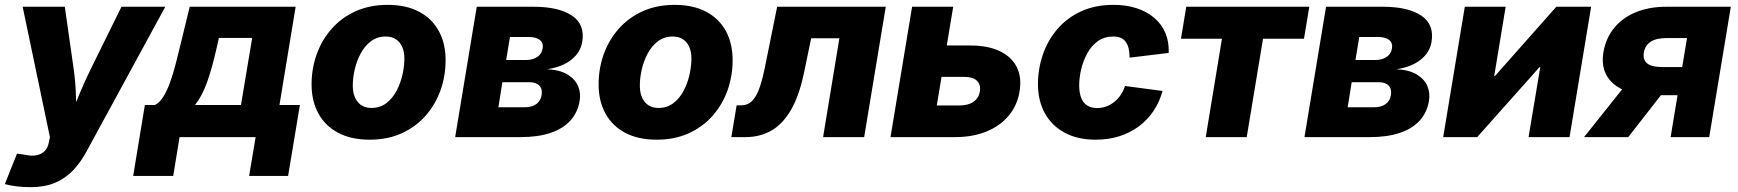

<svg xmlns="http://www.w3.org/2000/svg" viewBox="-40 -567 7187 794"><path d="M-20 194.3 30.3 68.4 62 72.8Q89.4 79.1 110.1 75.2Q130.9 71.3 144.3 58.1Q157.7 44.9 161.6 23.4L166.5 0.5L53.7 -539.1H228L265.1 -278.8Q272.5 -225.6 273.9 -171.6Q275.4 -117.7 278.8 -57.6H240.7Q263.7 -117.7 285.9 -171.9Q308.1 -226.1 334 -278.8L462.4 -539.1H643.6L316.9 61Q293 105.5 261.2 138.4Q229.5 171.4 186.8 189.2Q144 207 86.9 207Q56.6 207 28.3 203.6Q0 200.2 -20 194.3Z M510.7 160.6 559.1 -132.8H600.6Q620.1 -142.6 635.5 -167.2Q650.9 -191.9 663.1 -225.8Q675.3 -259.8 685.1 -297.1Q694.8 -334.5 703.1 -369.1L744.6 -539.1H1182.6L1115.7 -132.8H1200.2L1151.4 160.6H990.2L1017.1 0H702.6L676.3 160.6ZM766.6 -132.8H956.5L1002.9 -410.2H865.2L856 -369.1Q836.9 -284.7 816.4 -227.3Q795.9 -169.9 766.6 -132.8Z M1488.8 10.7Q1412.6 10.7 1358.9 -17.6Q1305.2 -45.9 1276.9 -97.4Q1248.5 -148.9 1248.5 -217.8Q1248.5 -284.2 1270 -343.5Q1291.5 -402.8 1332.3 -448.7Q1373 -494.6 1431.4 -520.8Q1489.7 -546.9 1563 -546.9Q1639.2 -546.9 1692.6 -518.8Q1746.1 -490.7 1774.4 -439.2Q1802.7 -387.7 1802.7 -318.4Q1802.7 -252.9 1781.7 -193.8Q1760.7 -134.8 1720.2 -88.6Q1679.7 -42.5 1621.3 -15.9Q1563 10.7 1488.8 10.7ZM1496.1 -120.6Q1531.7 -120.6 1557.9 -140.6Q1584 -160.6 1600.3 -192.1Q1616.7 -223.6 1624.5 -258.8Q1632.3 -293.9 1632.3 -323.7Q1632.3 -353 1623 -373.5Q1613.8 -394 1596.7 -405Q1579.6 -416 1555.7 -416Q1519.5 -416 1493.7 -396.2Q1467.8 -376.5 1451.2 -345.2Q1434.6 -314 1426.8 -279.1Q1418.9 -244.1 1418.9 -213.9Q1418.9 -169.9 1439.5 -145.3Q1460 -120.6 1496.1 -120.6Z M1842.3 0 1931.6 -539.1H2166Q2271 -539.1 2325.4 -502.4Q2379.9 -465.8 2367.7 -393.6Q2360.8 -351.1 2323.7 -320.8Q2286.6 -290.5 2223.1 -280.8Q2275.9 -277.8 2307.1 -258.8Q2338.4 -239.7 2350.6 -210.9Q2362.8 -182.1 2356.9 -148.9Q2349.1 -101.6 2318.6 -68.1Q2288.1 -34.7 2236.3 -17.3Q2184.6 0 2113.3 0ZM2021 -123.5H2131.8Q2159.7 -123.5 2177.7 -136.5Q2195.8 -149.4 2199.7 -173.3Q2204.1 -198.2 2190.7 -212.6Q2177.2 -227.1 2148.4 -227.1H2037.6ZM2053.2 -318.8H2134.3Q2163.1 -318.8 2181.9 -331.5Q2200.7 -344.2 2204.1 -366.7Q2208 -389.6 2192.1 -401.9Q2176.3 -414.1 2145 -414.1H2068.8Z M2675.8 10.7Q2599.6 10.7 2545.9 -17.6Q2492.2 -45.9 2463.9 -97.4Q2435.5 -148.9 2435.5 -217.8Q2435.5 -284.2 2457 -343.5Q2478.5 -402.8 2519.3 -448.7Q2560.1 -494.6 2618.4 -520.8Q2676.8 -546.9 2750 -546.9Q2826.2 -546.9 2879.6 -518.8Q2933.1 -490.7 2961.4 -439.2Q2989.7 -387.7 2989.7 -318.4Q2989.7 -252.9 2968.8 -193.8Q2947.8 -134.8 2907.2 -88.6Q2866.7 -42.5 2808.3 -15.9Q2750 10.7 2675.8 10.7ZM2683.1 -120.6Q2718.8 -120.6 2744.9 -140.6Q2771 -160.6 2787.4 -192.1Q2803.7 -223.6 2811.5 -258.8Q2819.3 -293.9 2819.3 -323.7Q2819.3 -353 2810.1 -373.5Q2800.8 -394 2783.7 -405Q2766.6 -416 2742.7 -416Q2706.5 -416 2680.7 -396.2Q2654.8 -376.5 2638.2 -345.2Q2621.6 -314 2613.8 -279.1Q2606 -244.1 2606 -213.9Q2606 -169.9 2626.5 -145.3Q2647 -120.6 2683.1 -120.6Z M2984.4 0 3006.3 -131.3H3024.4Q3042.5 -131.3 3056.9 -139.4Q3071.3 -147.5 3083 -165.8Q3094.7 -184.1 3104.5 -214.1Q3114.3 -244.1 3123 -287.6L3173.8 -539.1H3623L3533.7 0H3363.8L3431.2 -408.7H3314.5L3284.7 -265.1Q3263.7 -166 3228.5 -108.2Q3193.4 -50.3 3146.7 -25.1Q3100.1 0 3043.9 0Z M3809.1 -378.9H3971.7Q4045.4 -378.9 4094.5 -355.5Q4143.6 -332 4164.8 -289.6Q4186 -247.1 4176.3 -188.5Q4167 -131.3 4131.6 -88.9Q4096.2 -46.4 4039.6 -23.2Q3982.9 0 3909.2 0H3642.6L3731.9 -539.1H3901.9L3834 -130.9H3929.2Q3963.9 -130.9 3985.8 -146.2Q4007.8 -161.6 4012.2 -188.5Q4016.6 -216.8 4000.2 -232.9Q3983.9 -249 3949.2 -249H3787.6Z M4490.7 10.7Q4416.5 10.7 4363 -18.1Q4309.6 -46.9 4281 -98.6Q4252.4 -150.4 4252.4 -219.7Q4252.4 -281.7 4272.5 -340.6Q4292.5 -399.4 4332 -446Q4371.6 -492.7 4430.2 -519.8Q4488.8 -546.9 4564.9 -546.9Q4617.7 -546.9 4660.4 -533Q4703.1 -519 4733.6 -492.9Q4764.2 -466.8 4779.5 -430.2Q4794.9 -393.6 4793 -348.1L4631.3 -328.6Q4631.3 -349.1 4627.7 -365.2Q4624 -381.3 4616.2 -392.8Q4608.4 -404.3 4595.5 -410.2Q4582.5 -416 4564 -416Q4526.9 -416 4500.2 -397Q4473.6 -377.9 4456.5 -346.9Q4439.5 -315.9 4431.2 -280.8Q4422.9 -245.6 4422.9 -213.4Q4422.9 -184.6 4430.7 -163.6Q4438.5 -142.6 4455.1 -131.3Q4471.7 -120.1 4497.1 -120.1Q4516.1 -120.1 4533.9 -126.5Q4551.8 -132.8 4567.1 -144.8Q4582.5 -156.7 4594 -173.6Q4605.5 -190.4 4612.3 -211.4L4767.6 -190.9Q4754.9 -144.5 4729.7 -107.4Q4704.6 -70.3 4668.9 -43.9Q4633.3 -17.6 4588.4 -3.4Q4543.5 10.7 4490.7 10.7Z M4946.3 0 5013.2 -406.7H4843.8L4865.7 -539.1H5374.5L5352.5 -406.7H5183.1L5115.7 0Z M5354.5 0 5443.8 -539.1H5678.2Q5783.2 -539.1 5837.6 -502.4Q5892.1 -465.8 5879.9 -393.6Q5873 -351.1 5835.9 -320.8Q5798.8 -290.5 5735.4 -280.8Q5788.1 -277.8 5819.3 -258.8Q5850.6 -239.7 5862.8 -210.9Q5875 -182.1 5869.1 -148.9Q5861.3 -101.6 5830.8 -68.1Q5800.3 -34.7 5748.5 -17.3Q5696.8 0 5625.5 0ZM5533.2 -123.5H5644Q5671.9 -123.5 5689.9 -136.5Q5708 -149.4 5711.9 -173.3Q5716.3 -198.2 5702.9 -212.6Q5689.5 -227.1 5660.6 -227.1H5549.8ZM5565.4 -318.8H5646.5Q5675.3 -318.8 5694.1 -331.5Q5712.9 -344.2 5716.3 -366.7Q5720.2 -389.6 5704.3 -401.9Q5688.5 -414.1 5657.2 -414.1H5581.1Z M6450.7 0H6281.2L6329.6 -289.6H6326.7L6068.8 0H5928.2L6017.6 -539.1H6186.5L6139.2 -252.4H6142.1L6396 -539.1H6540Z M7028.3 0H6868.7L6936.5 -409.7H6853.5Q6809.6 -409.7 6786.4 -394.5Q6763.2 -379.4 6757.8 -349.1Q6753.4 -319.3 6772.2 -304.4Q6791 -289.6 6835.9 -289.6H6982.4L6963.4 -173.3H6795.9Q6686 -173.3 6631.6 -221.2Q6577.1 -269 6590.8 -351.1Q6600.6 -408.7 6634.8 -450.9Q6668.9 -493.2 6724.1 -516.1Q6779.3 -539.1 6851.1 -539.1H7117.7ZM6693.4 0H6510.7L6706.1 -245.1H6884.8Z"/></svg>

Font: Inter 18pt ExtraBold
Style: Italic
Weight: 800
Italic angle: -9.3988°
Designer: Rasmus Andersson
Foundry: rsms
Version: Version 4.001;git-66647c0bb